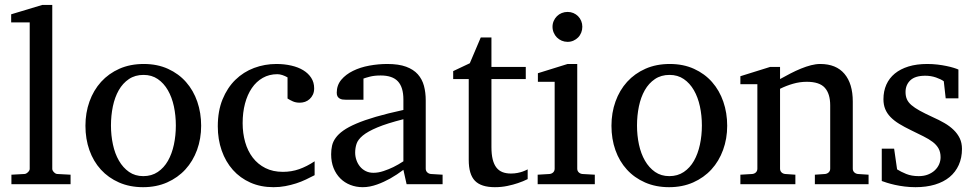

<svg xmlns="http://www.w3.org/2000/svg" viewBox="-20 -757 4007 789"><path d="M26.9 0V-39.1L80.1 -42Q86.9 -42 94.5 -49.1Q102.1 -56.2 102.1 -63V-665H25.9V-698.2L153.8 -736.8H194.8V-63Q194.8 -56.2 201.9 -49.1Q209 -42 215.8 -42L270 -39.1V0Z M702.6 -241.2Q702.6 -282.2 694.6 -319.8Q686.5 -357.4 669.9 -386.2Q653.3 -415 628.4 -432.1Q603.5 -449.2 569.8 -449.2Q535.2 -449.2 509.8 -432.1Q484.4 -415 468 -386.2Q451.7 -357.4 443.8 -319.8Q436 -282.2 436 -241.2Q436 -200.7 444.1 -163.1Q452.1 -125.5 468.8 -96.7Q485.4 -67.9 510.3 -50.5Q535.2 -33.2 568.8 -33.2Q603 -33.2 628.4 -50.3Q653.8 -67.4 670.2 -96.2Q686.5 -125 694.6 -162.6Q702.6 -200.2 702.6 -241.2ZM806.6 -240.2Q806.6 -187 789.8 -140.9Q772.9 -94.7 741.9 -60.8Q710.9 -26.9 666.7 -7.3Q622.6 12.2 567.9 12.2Q513.2 12.2 469.2 -7.1Q425.3 -26.4 394.5 -60.1Q363.8 -93.8 347.4 -139.9Q331.1 -186 331.1 -240.2Q331.1 -293.5 347.7 -339.8Q364.3 -386.2 395.5 -420.7Q426.8 -455.1 470.9 -474.6Q515.1 -494.1 570.8 -494.1Q626.5 -494.1 670.4 -474.1Q714.4 -454.1 744.6 -419.7Q774.9 -385.3 790.8 -339.1Q806.6 -293 806.6 -240.2Z M1272.9 -37.1Q1255.9 -28.3 1237.1 -19.3Q1218.3 -10.3 1197 -3.4Q1175.8 3.4 1152.6 7.8Q1129.4 12.2 1104 12.2Q1051.3 12.2 1009 -6.6Q966.8 -25.4 937 -58.8Q907.2 -92.3 891.1 -138.2Q875 -184.1 875 -237.8Q875 -300.8 894.5 -348.6Q914.1 -396.5 947.3 -429Q980.5 -461.4 1024.2 -477.8Q1067.9 -494.1 1115.7 -494.1Q1148.4 -494.1 1177 -487.5Q1205.6 -481 1226.3 -468.3Q1247.1 -455.6 1259 -437Q1271 -418.5 1271 -394Q1271 -379.4 1265.9 -368.4Q1260.7 -357.4 1252.4 -349.9Q1244.1 -342.3 1233.6 -338.6Q1223.1 -335 1211.9 -335Q1195.3 -335 1183.1 -340.6Q1170.9 -346.2 1161.6 -352.1V-439Q1151.4 -444.8 1140.4 -448.5Q1129.4 -452.1 1119.6 -452.1Q1086.4 -452.1 1059.8 -437Q1033.2 -421.9 1014.9 -395Q996.6 -368.2 986.8 -331.3Q977.1 -294.4 977.1 -251Q977.1 -209.5 987.5 -172.9Q998 -136.2 1018.8 -109.1Q1039.6 -82 1070.6 -66.4Q1101.6 -50.8 1142.6 -50.8Q1177.7 -50.8 1209.2 -61.8Q1240.7 -72.8 1272.9 -94.2Z M1637.7 -267.1Q1570.3 -250 1530.8 -233.4Q1491.2 -216.8 1470.9 -200Q1450.7 -183.1 1445.1 -165.8Q1439.5 -148.4 1439.5 -129.9Q1439.5 -114.3 1444.6 -99.4Q1449.7 -84.5 1459.2 -72.8Q1468.8 -61 1482.7 -54Q1496.6 -46.9 1514.6 -46.9Q1534.7 -46.9 1556.4 -54.2Q1578.1 -61.5 1596.2 -70.3Q1617.2 -80.6 1637.7 -94.2ZM1650.9 0 1637.7 -59.1Q1611.3 -39.1 1583.5 -23.4Q1571.3 -16.6 1557.6 -10.3Q1543.9 -3.9 1529.5 1.2Q1515.1 6.3 1500.2 9.3Q1485.4 12.2 1470.7 12.2Q1443.4 12.2 1419.7 2.9Q1396 -6.3 1378.4 -23.9Q1360.8 -41.5 1350.8 -66.4Q1340.8 -91.3 1340.8 -123Q1340.8 -141.6 1344.5 -158.2Q1348.1 -174.8 1359.4 -190.4Q1370.6 -206.1 1390.9 -220.5Q1411.1 -234.9 1444.1 -249Q1477.1 -263.2 1524.7 -277.1Q1572.3 -291 1637.7 -305.2V-348.1Q1637.7 -398.4 1615.2 -422.6Q1592.8 -446.8 1544.4 -446.8Q1518.1 -446.8 1499.5 -441.9Q1481 -437 1473.6 -434.1V-347.2H1400.9Q1394 -347.2 1387.5 -348.1Q1380.9 -349.1 1375.5 -352.3Q1370.1 -355.5 1366.9 -361.1Q1363.8 -366.7 1363.8 -376Q1363.8 -406.7 1382.3 -429Q1400.9 -451.2 1430.7 -465.8Q1460.4 -480.5 1497.6 -487.3Q1534.7 -494.1 1571.8 -494.1Q1618.2 -494.1 1648.7 -482.9Q1679.2 -471.7 1697 -451.7Q1714.8 -431.6 1722.2 -404.3Q1729.5 -377 1729.5 -344.2V-64Q1729.5 -54.7 1735.6 -48.8Q1741.7 -43 1750.5 -42L1798.8 -39.1V0Z M2148.4 -21Q2129.9 -11.7 2107.9 -4.4Q2089.4 2 2064.9 7.1Q2040.5 12.2 2013.7 12.2Q1957 12.2 1931.6 -14.2Q1906.2 -40.5 1906.2 -100.1V-432.1H1842.3V-464.8L1910.6 -497.1L1955.6 -603H1999.5V-481.9H2140.6V-432.1H1999.5V-152.8Q1999.5 -123 2004.6 -102.3Q2009.8 -81.5 2019.8 -68.6Q2029.8 -55.7 2044.7 -49.8Q2059.6 -43.9 2079.6 -43.9Q2094.2 -43.9 2106.7 -46.4Q2119.1 -48.8 2128.4 -52.2Q2139.2 -56.2 2148.4 -61Z M2189.5 0V-39.1L2238.3 -42Q2247.6 -43 2253.4 -48.8Q2259.3 -54.7 2259.3 -64V-420.9H2190.4V-456.1L2312.5 -494.1H2352.1V-64Q2352.1 -54.7 2358.2 -48.8Q2364.3 -43 2373 -42L2424.3 -39.1V0ZM2373 -647Q2373 -634.3 2368.4 -622.8Q2363.8 -611.3 2355.5 -603Q2347.2 -594.7 2336.2 -589.8Q2325.2 -585 2312.5 -585Q2299.8 -585 2288.3 -589.8Q2276.9 -594.7 2268.6 -603Q2260.3 -611.3 2255.4 -622.8Q2250.5 -634.3 2250.5 -647Q2250.5 -659.7 2255.4 -670.9Q2260.3 -682.1 2268.6 -690.4Q2276.9 -698.7 2288.3 -703.4Q2299.8 -708 2312.5 -708Q2325.2 -708 2336.2 -703.4Q2347.2 -698.7 2355.5 -690.4Q2363.8 -682.1 2368.4 -670.9Q2373 -659.7 2373 -647Z M2864.3 -241.2Q2864.3 -282.2 2856.2 -319.8Q2848.1 -357.4 2831.5 -386.2Q2814.9 -415 2790 -432.1Q2765.1 -449.2 2731.4 -449.2Q2696.8 -449.2 2671.4 -432.1Q2646 -415 2629.6 -386.2Q2613.3 -357.4 2605.5 -319.8Q2597.7 -282.2 2597.7 -241.2Q2597.7 -200.7 2605.7 -163.1Q2613.8 -125.5 2630.4 -96.7Q2647 -67.9 2671.9 -50.5Q2696.8 -33.2 2730.5 -33.2Q2764.6 -33.2 2790 -50.3Q2815.4 -67.4 2831.8 -96.2Q2848.1 -125 2856.2 -162.6Q2864.3 -200.2 2864.3 -241.2ZM2968.3 -240.2Q2968.3 -187 2951.4 -140.9Q2934.6 -94.7 2903.6 -60.8Q2872.6 -26.9 2828.4 -7.3Q2784.2 12.2 2729.5 12.2Q2674.8 12.2 2630.9 -7.1Q2586.9 -26.4 2556.2 -60.1Q2525.4 -93.8 2509 -139.9Q2492.7 -186 2492.7 -240.2Q2492.7 -293.5 2509.3 -339.8Q2525.9 -386.2 2557.1 -420.7Q2588.4 -455.1 2632.6 -474.6Q2676.8 -494.1 2732.4 -494.1Q2788.1 -494.1 2832 -474.1Q2876 -454.1 2906.2 -419.7Q2936.5 -385.3 2952.4 -339.1Q2968.3 -293 2968.3 -240.2Z M3328.6 0V-39.1L3370.6 -42Q3379.4 -43 3385.5 -48.8Q3391.6 -54.7 3391.6 -64V-324.2Q3391.6 -371.6 3369.6 -396.2Q3347.7 -420.9 3295.4 -420.9Q3266.6 -420.9 3238.8 -412.8Q3210.9 -404.8 3185.5 -392.1V-64Q3185.5 -54.7 3191.4 -48.8Q3197.3 -43 3206.5 -42L3248.5 -39.1V0H3022.5V-39.1L3071.3 -42Q3080.6 -43 3086.4 -48.8Q3092.3 -54.7 3092.3 -64V-411.1H3022.5V-443.8L3144.5 -481.9H3185.5V-432.1Q3206.5 -443.8 3228.3 -455.1Q3250 -466.3 3271.5 -475.1Q3293 -483.9 3313 -489Q3333 -494.1 3350.6 -494.1Q3416 -494.1 3450.2 -453.6Q3484.4 -413.1 3484.4 -339.8V-64Q3484.4 -54.7 3490.5 -48.8Q3496.6 -43 3505.4 -42L3549.3 -39.1V0Z M3933.1 -145Q3933.1 -108.4 3919.9 -79.1Q3906.7 -49.8 3882.3 -29.5Q3857.9 -9.3 3822.3 1.5Q3786.6 12.2 3742.2 12.2Q3719.2 12.2 3697.5 9.5Q3675.8 6.8 3657.5 2.7Q3639.2 -1.5 3625 -5.9Q3610.8 -10.3 3603.5 -13.2V-146H3654.3L3666.5 -61Q3681.6 -51.3 3703.9 -42.2Q3726.1 -33.2 3755.4 -33.2Q3776.9 -33.2 3793.5 -39.8Q3810.1 -46.4 3821.5 -57.1Q3833 -67.9 3839.1 -81.8Q3845.2 -95.7 3845.2 -110.8Q3845.2 -131.8 3836.9 -146.7Q3828.6 -161.6 3813 -173.6Q3797.4 -185.5 3774.7 -196.8Q3752 -208 3723.1 -222.2Q3695.8 -235.4 3674.8 -248.3Q3653.8 -261.2 3639.4 -276.1Q3625 -291 3617.7 -308.8Q3610.4 -326.7 3610.4 -349.1Q3610.4 -382.3 3622.3 -409.2Q3634.3 -436 3657.2 -454.8Q3680.2 -473.6 3713.6 -483.9Q3747.1 -494.1 3790.5 -494.1Q3812.5 -494.1 3832.5 -491.7Q3852.5 -489.3 3869.1 -485.8Q3885.7 -482.4 3898.4 -478.5Q3911.1 -474.6 3918.5 -471.2V-353H3866.2L3858.4 -422.9Q3847.7 -431.2 3826.7 -438.5Q3805.7 -445.8 3782.2 -445.8Q3740.7 -445.8 3720.9 -427Q3701.2 -408.2 3701.2 -378.9Q3701.2 -361.8 3706.8 -349.1Q3712.4 -336.4 3725.3 -325.2Q3738.3 -314 3759.5 -302.2Q3780.8 -290.5 3812.5 -275.9Q3838.9 -264.2 3860.8 -251.5Q3882.8 -238.8 3898.9 -223.1Q3915 -207.5 3924.1 -188.5Q3933.1 -169.4 3933.1 -145Z"/></svg>

Font: BabelStone Ogham Stemless
Style: Regular
Weight: 400
Designer: Andrew West
Foundry: BabelStone
Version: Version 2.02 March 14, 2022